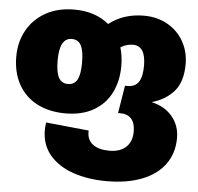

<svg xmlns="http://www.w3.org/2000/svg" viewBox="-54 -610 919 892"><g transform="rotate(5 405.5 -163.5)"><path d="M784 -1Q784 70 746.5 121.5Q709 173 639.5 200Q570 227 476 227Q388 227 318.5 203Q249 179 209 131.5Q169 84 169 16Q169 -2 172 -20L372 0V8Q372 45 399.5 65Q427 85 476 85Q526 85 553.5 59Q581 33 581 -14Q581 -53 563 -73Q545 -93 511 -93H501L522 -222H534Q570 -222 586 -247Q602 -272 602 -323Q602 -415 542 -415Q512 -415 485 -398Q497 -359 497 -311Q497 -242 470 -187.5Q443 -133 389 -101.5Q335 -70 257 -70Q180 -70 123.5 -100Q67 -130 37 -185Q7 -240 7 -313Q7 -381 37 -435.5Q67 -490 123.5 -522Q180 -554 257 -554Q355 -554 419 -501Q487 -554 582 -554Q644 -554 692.5 -526.5Q741 -499 767.5 -451.5Q794 -404 794 -347Q794 -265 756 -220.5Q718 -176 652 -157Q714 -143 749 -101Q784 -59 784 -1ZM314 -311Q314 -367 300.5 -392Q287 -417 257 -417Q200 -417 200 -313Q200 -256 214 -231.5Q228 -207 257 -207Q287 -207 300.5 -232Q314 -257 314 -311Z"/></g></svg>

Font: FiraGO Heavy
Style: Regular
Weight: 900
Designer: bBox Type
Foundry: bBox Type GmbH
Version: Version 1.001